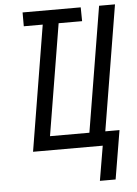

<svg xmlns="http://www.w3.org/2000/svg" viewBox="-61 -781 721 1010"><g transform="rotate(-5 300.0 -276.0)"><path d="M425 183 456 0H88L197 -662H97V-735H404L405 -662H281L184 -74H392L501 -735H585L476 -74H551L508 183Z"/></g></svg>

Font: Iosevka Extended Oblique
Style: Regular
Weight: 400
Width: 7
Italic angle: -9°
Monospace: yes
Designer: Belleve Invis
Foundry: Belleve Invis
Version: Version 32.0.1; ttfautohint (v1.8.4)